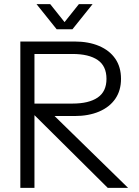

<svg xmlns="http://www.w3.org/2000/svg" viewBox="-20 -905 670 925"><path d="M78 0V-705H339Q407 -705 457.5 -683.5Q508 -662 535.5 -622Q563 -582 563 -525Q563 -469 535.5 -429Q508 -389 457.5 -367.5Q407 -346 339 -346H204V-368H106V-406H329Q408 -406 450.5 -435Q493 -464 493 -525Q493 -587 450.5 -616Q408 -645 329 -645H109L146 -684V0ZM499 0 114 -382H206L597 0ZM253 -764 156 -885H222L309 -776H273L360 -885H426L329 -764Z"/></svg>

Font: TikTok Sans 24pt Light
Style: Regular
Weight: 300
Version: Version 4.000